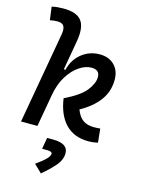

<svg xmlns="http://www.w3.org/2000/svg" viewBox="-147 -826 879 1186"><g transform="rotate(15 293.0 -233.0)"><path d="M466.8 9.8Q375.5 9.8 320.8 -46.4Q266.1 -102.5 251 -207.5Q348.6 -254.4 385.3 -301.3Q421.9 -348.1 421.9 -388.2Q421.9 -434.6 369.1 -434.6Q331.5 -434.6 291.3 -407.5Q251 -380.4 219.2 -329.1Q187.5 -277.8 175.3 -205.1L175.8 -208.5L139.2 -0.5H34.2L137.2 -584.5Q143.6 -622.1 133.1 -639.2Q122.6 -656.2 92.8 -656.2Q80.6 -656.2 68.6 -655Q56.6 -653.8 44.4 -650.9L33.2 -734.9Q51.8 -739.3 70.3 -741Q88.9 -742.7 107.4 -742.7Q192.4 -742.7 223.6 -701.7Q254.9 -660.6 239.3 -569.8L206.1 -380.4H216.8Q232.4 -446.8 282.2 -487.1Q332 -527.3 398.4 -527.3Q456.5 -527.3 491.5 -492.2Q526.4 -457 526.4 -398.9Q526.4 -323.7 483.6 -266.1Q440.9 -208.5 363.3 -166Q380.4 -121.1 407.7 -102.1Q435.1 -83 478.5 -83Q492.7 -83 500.7 -83.7Q508.8 -84.5 518.1 -85.4L527.3 2.9Q513.7 5.9 499.5 7.8Q485.4 9.8 466.8 9.8ZM235.4 277.3 185.5 229Q268.1 171.4 268.1 144Q268.1 128.4 235.4 128.4H203.6L216.3 55.7H252.9Q350.6 55.7 350.6 118.2Q350.6 160.6 315.9 200.2Q281.2 239.7 235.4 277.3Z"/></g></svg>

Font: Cascadia Mono PL
Style: Italic
Weight: 400
Italic angle: -10°
Monospace: yes
Designer: Aaron Bell
Foundry: Saja Typeworks
Version: Version 2404.023; ttfautohint (v1.8.4)